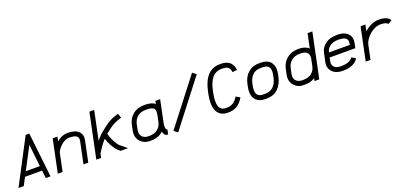

<svg xmlns="http://www.w3.org/2000/svg" viewBox="22 -1748 5953 2813"><g transform="rotate(-20 2998.0 -341.5)"><path d="M179.7 -194.8H398.9L360.8 -539.1ZM77.1 0H-4.9L359.9 -695.8H416.5L494.6 0H420.4L407.2 -121.6H141.1Z M1079.1 -338.9Q1081.5 -349.6 1081.5 -363.3Q1081.5 -439 951.2 -439H939Q905.8 -439 869.9 -420.4Q834 -401.9 807.4 -375.2Q780.8 -348.6 762.2 -321Q743.7 -293.5 739.7 -274.4L682.6 0H607.9L714.8 -512.7H789.1L774.9 -444.3Q856.4 -512.2 939 -512.2H951.2Q999.5 -512.2 1036.9 -502.2Q1074.2 -492.2 1095.9 -477.1Q1117.7 -461.9 1131.6 -441.2Q1145.5 -420.4 1150.1 -401.9Q1154.8 -383.3 1154.8 -363.3Q1154.8 -343.8 1150.4 -324.2L1083 0H1008.3Z M1695.8 -432.6Q1627 -408.7 1558.1 -356L1490.2 -303.2Q1498.5 -249.5 1535.6 -178.7Q1572.8 -107.9 1603 -82.5L1702.6 0H1587.4L1556.2 -25.9Q1522.9 -53.7 1485.4 -117.9Q1447.8 -182.1 1428.7 -245.6Q1367.2 -178.2 1295.9 -61.5L1282.7 0H1208.5L1354 -695.8H1428.2L1335 -248Q1390.1 -318.4 1448.7 -363.8L1513.2 -413.6Q1589.8 -474.1 1668.5 -501L1736.3 -523.9L1759.8 -454.6Z M1942.9 -284.2 1925.8 -201.2Q1922.9 -188.5 1922.9 -170.4Q1922.9 -121.1 1956.1 -91.1Q1989.3 -61 2045.4 -61H2058.6Q2139.2 -61 2188.7 -100.8Q2238.3 -140.6 2252.4 -208L2271.5 -298.8Q2278.3 -332 2278.3 -356.9Q2278.3 -371.1 2276.4 -381.1Q2274.4 -391.1 2267.1 -402.8Q2259.8 -414.6 2246.6 -421.9Q2233.4 -429.2 2209.2 -434.1Q2185.1 -439 2151.4 -439H2138.7Q2056.6 -439 2007.1 -396.7Q1957.5 -354.5 1942.9 -284.2ZM2338.9 -61.5 2323.7 12.2H2321.8Q2303.2 12.2 2290 6.3Q2276.9 0.5 2269.3 -11Q2261.7 -22.5 2257.8 -33Q2253.9 -43.5 2250.5 -58.6Q2176.8 12.2 2058.6 12.2H2045.4Q1958.5 12.2 1904.1 -39.3Q1849.6 -90.8 1849.6 -170.4Q1849.6 -189.9 1854.5 -215.8L1871.6 -298.8Q1892.1 -397 1962.2 -454.6Q2032.2 -512.2 2138.7 -512.2H2151.4Q2256.8 -512.2 2306.6 -468.8L2315.9 -513.7H2390.6L2316.4 -157.2Q2313 -140.1 2313 -121.6Q2313 -61.5 2337.4 -61.5Z M2961.9 -718.3 3019.5 -673.3 2472.2 34.7 2414.6 -10.3Z M3270.5 12.2H3254.4Q3234.9 12.2 3216.8 9.3Q3198.7 6.3 3175.8 -1.5Q3152.8 -9.3 3134.3 -25.1Q3115.7 -41 3099.4 -64.2Q3083 -87.4 3074 -124.8Q3064.9 -162.1 3064.9 -209Q3064.9 -267.6 3081.1 -347.2L3087.9 -379.9Q3154.3 -695.8 3385.7 -695.8H3402.3Q3446.3 -695.8 3480.7 -684.6Q3515.1 -673.3 3535.2 -656.7Q3555.2 -640.1 3568.6 -616.7Q3582 -593.3 3587.4 -573.5Q3592.8 -553.7 3595.2 -531.2L3522 -523.4Q3517.1 -571.8 3491.2 -597.2Q3465.3 -622.6 3402.3 -622.6H3385.7Q3336.4 -622.6 3297.9 -603.5Q3259.3 -584.5 3232.7 -548.3Q3206.1 -512.2 3188.7 -467.8Q3171.4 -423.3 3159.2 -365.2L3152.3 -332.5Q3138.2 -261.7 3138.2 -209Q3138.2 -127.9 3168 -94.5Q3197.8 -61 3254.4 -61H3270.5Q3379.4 -61 3441.4 -171.9L3504.9 -135.7Q3421.9 12.2 3270.5 12.2Z M3958 -438.5H3930.2Q3849.6 -438.5 3802.5 -392.1Q3755.4 -345.7 3738.8 -266.6L3731 -227.5Q3724.6 -197.3 3724.6 -168.9Q3724.6 -114.7 3752 -87.9Q3779.3 -61 3837.4 -61H3862.3Q3945.3 -61 3993.7 -109.9Q4042 -158.7 4059.1 -241.7L4067.4 -281.7Q4073.2 -311.5 4073.2 -335.9Q4073.2 -385.3 4046.9 -411.9Q4020.5 -438.5 3958 -438.5ZM4146.5 -335.9Q4146.5 -305.2 4138.7 -267.1L4130.4 -227.1Q4107.9 -119.1 4040.3 -53.5Q3972.7 12.2 3862.3 12.2H3837.4Q3750 12.2 3700.7 -35.2Q3651.4 -82.5 3651.4 -168.9Q3651.4 -203.1 3659.7 -242.2L3667.5 -281.2Q3681.6 -349.1 3714.4 -399.9Q3747.1 -450.7 3802.5 -481.2Q3857.9 -511.7 3930.2 -511.7H3958Q4006.3 -511.7 4043.5 -498Q4080.6 -484.4 4102.5 -460.2Q4124.5 -436 4135.5 -404.8Q4146.5 -373.5 4146.5 -335.9Z M4342.8 -284.2 4325.2 -201.2Q4321.8 -184.6 4321.8 -168.5Q4321.8 -118.7 4355.7 -89.8Q4389.6 -61 4445.8 -61H4458Q4538.1 -61 4587.6 -99.9Q4637.2 -138.7 4650.9 -204.6L4673.8 -315.4Q4675.8 -324.2 4675.8 -339.8Q4675.8 -439 4551.8 -439H4539.6Q4457 -439 4407.5 -397Q4357.9 -355 4342.8 -284.2ZM4539.6 -512.2H4551.8Q4651.9 -512.2 4704.1 -460L4751 -683.6H4825.2L4680.7 11.2H4606L4614.7 -30.8Q4586.9 -12.2 4551 -0.5Q4515.1 11.2 4484.4 11.2H4423.3Q4354 11.2 4301.3 -41.3Q4248.5 -93.8 4248.5 -168.5Q4248.5 -190.4 4253.9 -215.8L4271.5 -298.8Q4292.5 -397 4363 -454.6Q4433.6 -512.2 4539.6 -512.2Z M5273.4 -310.5 5277.8 -329.1Q5280.3 -340.8 5280.3 -354.5Q5280.3 -378.4 5269.3 -395.8Q5258.3 -413.1 5239 -422.1Q5219.7 -431.2 5198.5 -435.1Q5177.2 -439 5151.9 -439H5139.6Q5106.9 -439 5077.4 -432.4Q5047.9 -425.8 5021 -411.4Q4994.1 -397 4975.1 -371.1Q4956.1 -345.2 4948.7 -310.5ZM4933.1 -237.3 4919.4 -171.9Q4918 -165.5 4918 -153.3Q4918 -115.2 4949.5 -88.1Q4981 -61 5045.9 -61H5058.1Q5116.7 -61 5162.8 -78.1Q5209 -95.2 5230.5 -131.8L5293 -94.7Q5262.2 -43 5201.4 -15.4Q5140.6 12.2 5058.1 12.2H5045.9Q4997.6 12.2 4958.5 -1.5Q4919.4 -15.1 4895 -38.6Q4870.6 -62 4857.7 -91.3Q4844.7 -120.6 4844.7 -153.3Q4844.7 -171.4 4848.1 -186.5L4877.9 -329.1Q4895 -410.6 4964.4 -461.4Q5033.7 -512.2 5139.6 -512.2H5151.9Q5248 -512.2 5300.8 -469Q5353.5 -425.8 5353.5 -354.5Q5353.5 -335 5349.1 -314.5L5333 -237.3Z M5802.2 -439H5790Q5750 -439 5705.8 -418.5Q5661.6 -397.9 5625.7 -366.5Q5589.8 -335 5563.5 -296.1Q5537.1 -257.3 5529.8 -222.2L5483.4 0H5408.7L5515.1 -512.7H5590.3L5569.8 -414.1Q5619.1 -459 5676.3 -485.6Q5733.4 -512.2 5790 -512.2H5802.2Q5932.6 -512.2 5971.7 -439L5907.2 -404.8Q5889.6 -439 5802.2 -439Z"/></g></svg>

Font: Anka/Coder
Style: Italic
Weight: 400
Italic angle: -12°
Monospace: yes
Version: Version 001.100